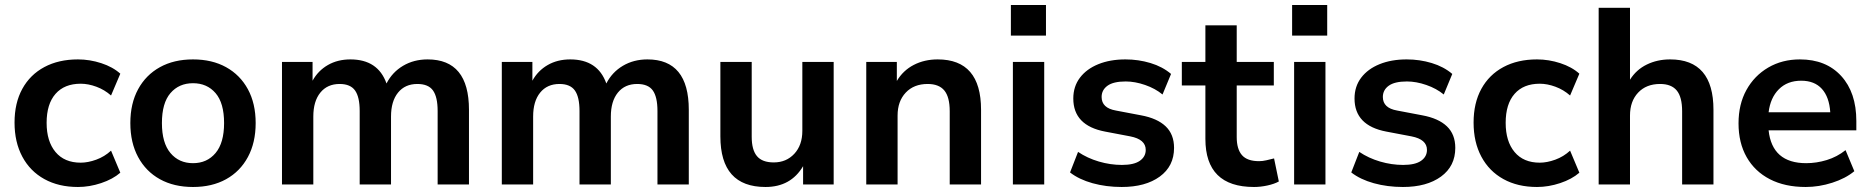

<svg xmlns="http://www.w3.org/2000/svg" viewBox="-20 -736 7460 766"><path d="M291 10Q214 10 157 -21.5Q100 -53 69 -111Q38 -169 38 -247Q38 -325 69 -381.5Q100 -438 157 -468.5Q214 -499 291 -499Q338 -499 384 -484Q430 -469 460 -442L423 -355Q397 -378 364.5 -390Q332 -402 302 -402Q237 -402 201.5 -361.5Q166 -321 166 -246Q166 -172 201.5 -129.5Q237 -87 302 -87Q331 -87 364 -99Q397 -111 423 -135L460 -47Q430 -21 383.5 -5.5Q337 10 291 10Z M750 10Q674 10 618 -21Q562 -52 531 -109.5Q500 -167 500 -245Q500 -323 531 -380Q562 -437 618 -468Q674 -499 750 -499Q826 -499 882 -468Q938 -437 969 -380Q1000 -323 1000 -245Q1000 -167 969 -109.5Q938 -52 882 -21Q826 10 750 10ZM750 -85Q806 -85 840 -125.5Q874 -166 874 -245Q874 -325 840 -364.5Q806 -404 750 -404Q694 -404 660 -364.5Q626 -325 626 -245Q626 -166 660 -125.5Q694 -85 750 -85Z M1105 0V-489H1227V-414Q1249 -454 1288 -476.5Q1327 -499 1378 -499Q1488 -499 1522 -403Q1545 -448 1588 -473.5Q1631 -499 1686 -499Q1851 -499 1851 -298V0H1726V-293Q1726 -349 1707.5 -375Q1689 -401 1645 -401Q1596 -401 1568 -366.5Q1540 -332 1540 -271V0H1415V-293Q1415 -349 1396.5 -375Q1378 -401 1335 -401Q1286 -401 1258 -366.5Q1230 -332 1230 -271V0Z M1982 0V-489H2104V-414Q2126 -454 2165 -476.5Q2204 -499 2255 -499Q2365 -499 2399 -403Q2422 -448 2465 -473.5Q2508 -499 2563 -499Q2728 -499 2728 -298V0H2603V-293Q2603 -349 2584.5 -375Q2566 -401 2522 -401Q2473 -401 2445 -366.5Q2417 -332 2417 -271V0H2292V-293Q2292 -349 2273.5 -375Q2255 -401 2212 -401Q2163 -401 2135 -366.5Q2107 -332 2107 -271V0Z M3034 10Q2854 10 2854 -192V-489H2979V-190Q2979 -138 3000 -113Q3021 -88 3067 -88Q3117 -88 3149 -122.5Q3181 -157 3181 -214V-489H3306V0H3184V-73Q3135 10 3034 10Z M3436 0V-489H3558V-413Q3583 -455 3625.5 -477Q3668 -499 3721 -499Q3894 -499 3894 -298V0H3769V-292Q3769 -349 3747.5 -375Q3726 -401 3681 -401Q3626 -401 3593.5 -366.5Q3561 -332 3561 -275V0Z M4013 -594V-716H4153V-594ZM4021 0V-489H4146V0Z M4455 10Q4393 10 4339 -5Q4285 -20 4249 -48L4281 -130Q4318 -105 4364 -91.5Q4410 -78 4456 -78Q4504 -78 4527.5 -94.5Q4551 -111 4551 -138Q4551 -180 4489 -192L4389 -211Q4262 -235 4262 -343Q4262 -391 4288.5 -426Q4315 -461 4362 -480Q4409 -499 4470 -499Q4522 -499 4570 -484.5Q4618 -470 4652 -441L4618 -359Q4589 -383 4548.5 -397Q4508 -411 4471 -411Q4422 -411 4398.5 -394Q4375 -377 4375 -349Q4375 -305 4432 -295L4532 -276Q4597 -264 4630.5 -232Q4664 -200 4664 -146Q4664 -73 4607 -31.5Q4550 10 4455 10Z M4983 10Q4789 10 4789 -182V-395H4695V-489H4789V-635H4914V-489H5062V-395H4914V-189Q4914 -141 4935 -117Q4956 -93 5003 -93Q5017 -93 5032 -96.5Q5047 -100 5063 -104L5082 -12Q5064 -2 5036.5 4Q5009 10 4983 10Z M5135 -594V-716H5275V-594ZM5143 0V-489H5268V0Z M5577 10Q5515 10 5461 -5Q5407 -20 5371 -48L5403 -130Q5440 -105 5486 -91.5Q5532 -78 5578 -78Q5626 -78 5649.5 -94.5Q5673 -111 5673 -138Q5673 -180 5611 -192L5511 -211Q5384 -235 5384 -343Q5384 -391 5410.5 -426Q5437 -461 5484 -480Q5531 -499 5592 -499Q5644 -499 5692 -484.5Q5740 -470 5774 -441L5740 -359Q5711 -383 5670.5 -397Q5630 -411 5593 -411Q5544 -411 5520.5 -394Q5497 -377 5497 -349Q5497 -305 5554 -295L5654 -276Q5719 -264 5752.5 -232Q5786 -200 5786 -146Q5786 -73 5729 -31.5Q5672 10 5577 10Z M6112 10Q6035 10 5978 -21.5Q5921 -53 5890 -111Q5859 -169 5859 -247Q5859 -325 5890 -381.5Q5921 -438 5978 -468.5Q6035 -499 6112 -499Q6159 -499 6205 -484Q6251 -469 6281 -442L6244 -355Q6218 -378 6185.5 -390Q6153 -402 6123 -402Q6058 -402 6022.5 -361.5Q5987 -321 5987 -246Q5987 -172 6022.5 -129.5Q6058 -87 6123 -87Q6152 -87 6185 -99Q6218 -111 6244 -135L6281 -47Q6251 -21 6204.5 -5.5Q6158 10 6112 10Z M6358 0V-705H6483V-418Q6508 -458 6550 -478.5Q6592 -499 6643 -499Q6816 -499 6816 -298V0H6691V-292Q6691 -349 6669.5 -375Q6648 -401 6603 -401Q6548 -401 6515.5 -366.5Q6483 -332 6483 -275V0Z M7184 10Q7101 10 7041 -21Q6981 -52 6948.5 -109Q6916 -166 6916 -244Q6916 -320 6947.5 -377Q6979 -434 7034.5 -466.5Q7090 -499 7161 -499Q7265 -499 7325.5 -433Q7386 -367 7386 -253V-216H7036Q7050 -85 7186 -85Q7227 -85 7268 -97.5Q7309 -110 7343 -137L7378 -53Q7343 -24 7290 -7Q7237 10 7184 10ZM7166 -414Q7111 -414 7077 -380Q7043 -346 7036 -288H7282Q7278 -349 7248.5 -381.5Q7219 -414 7166 -414Z"/></svg>

Font: Nunito Sans
Style: Bold
Weight: 700
Designer: Vernon Adams
Foundry: Vernon Adams
Version: Version 3.101; ttfautohint (v1.8.4.7-5d5b);gftools[0.9.27]